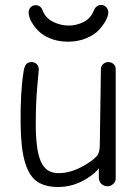

<svg xmlns="http://www.w3.org/2000/svg" viewBox="-20 -744 551 773"><path d="M253.9 -576.2Q220.2 -576.2 191.9 -585.7Q163.6 -595.2 146.2 -609.4Q128.9 -623.5 116.9 -640.1Q105 -656.7 100.1 -670.2Q95.2 -683.6 95.2 -692.9Q95.2 -706.1 103 -714.6Q110.8 -723.1 124 -723.1Q144.5 -723.1 152.8 -699.2Q165 -669.9 195.1 -655.5Q225.1 -641.1 255.9 -641.1Q288.1 -641.1 316.7 -655.5Q345.2 -669.9 356.9 -700.2Q366.7 -724.1 387.2 -724.1Q399.9 -724.1 408 -715.1Q416 -706.1 416 -693.8Q416 -681.2 406.5 -662.6Q397 -644 378.9 -624Q360.8 -604 327.6 -590.1Q294.4 -576.2 253.9 -576.2ZM213.9 8.8Q160.2 8.8 128.4 -13.7Q96.7 -36.1 80.3 -91.6Q64 -147 63 -244.1Q61.5 -375.5 75.2 -457Q78.1 -476.6 85.4 -485.4Q92.8 -494.1 106.9 -494.1Q119.6 -494.1 127.9 -485.8Q136.2 -477.5 136.2 -463.9Q136.2 -460.9 130.1 -396Q124 -331.1 124 -244.1Q124 -139.2 144.8 -93Q165.5 -46.9 214.8 -46.9Q259.8 -46.9 305.2 -70.3Q350.6 -93.8 370.1 -116.2Q381.8 -129.9 381.8 -161.1L386.2 -465.8Q386.2 -478 395.3 -486.1Q404.3 -494.1 416 -494.1Q428.2 -494.1 437 -486.3Q445.8 -478.5 445.8 -465.8V-24.9Q445.8 -12.7 435.8 -3.4Q425.8 5.9 413.1 5.9Q397.5 5.9 387.7 -3.9Q377.9 -13.7 377.9 -28.8V-66.9Q356 -37.6 310.5 -14.4Q265.1 8.8 213.9 8.8Z"/></svg>

Font: Comic Neue
Style: Regular
Weight: 400
Designer: Craig Rozynski
Foundry: Craig Rozynski
Version: Version 2.003;hotconv 1.0.109;makeotfexe 2.5.65596